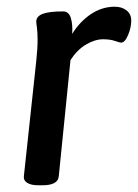

<svg xmlns="http://www.w3.org/2000/svg" viewBox="-20 -550 411 572"><path d="M51 -24 88 -368Q92 -405 92 -432Q92 -453 90 -467.5Q88 -482 88 -487Q89 -502 108 -509Q127 -516 168 -516Q185 -516 191 -496.5Q197 -477 195 -449Q218 -486 251 -508Q284 -530 322 -530Q343 -530 357 -519Q371 -508 371 -489Q371 -468 361.5 -445.5Q352 -423 341 -423Q337 -423 322.5 -428Q308 -433 287 -433Q263 -433 236.5 -417.5Q210 -402 190 -371L155 -24Q152 2 106 2H95Q73 2 61.5 -5Q50 -12 51 -24Z"/></svg>

Font: Asap-MediumItalic
Style: Italic
Weight: 500
Italic angle: -6°
Designer: Pablo Cosgaya
Foundry: Omnibus-Type
Version: Version 2.000; ttfautohint (v1.8)